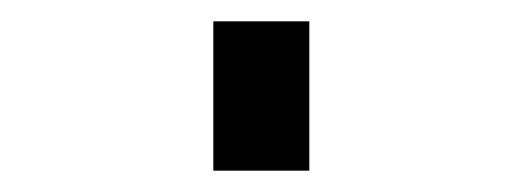

<svg xmlns="http://www.w3.org/2000/svg" viewBox="-20 60 490 180"><path d="M180 220V80H270V220Z"/></svg>

Font: Iosevka Etoile
Style: Bold
Weight: 700
Designer: Belleve Invis
Foundry: Belleve Invis
Version: Version 28.1.0; ttfautohint (v1.8.4)